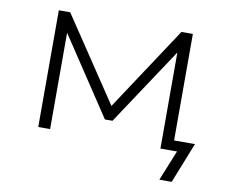

<svg xmlns="http://www.w3.org/2000/svg" viewBox="-71 -580 948 797"><g transform="rotate(10 403.0 -182.0)"><path d="M648 128 700 0H630V-43H768L700 128ZM115 0V-492H163L399 -139L632 -492H680V0H630V-408H632L414 -79H382L163 -409H165V0Z"/></g></svg>

Font: Nunito Sans 7pt SemiExpanded ExtraLight
Style: Regular
Weight: 250
Width: 6
Designer: Vernon Adams
Foundry: Vernon Adams
Version: Version 3.101;gftools[0.9.27]